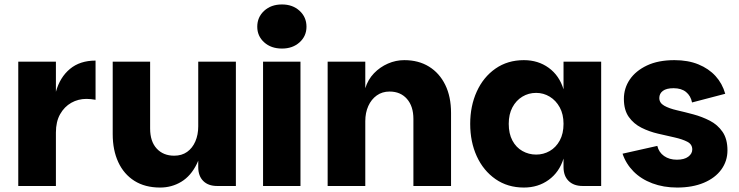

<svg xmlns="http://www.w3.org/2000/svg" viewBox="-20 -835 3320 862"><path d="M62 0V-558H231V0ZM205 -240 231 -423Q249 -488 294 -525.5Q339 -563 409 -563V-387Q398 -389 388 -390Q378 -391 368 -391Q331 -391 300 -373.5Q269 -356 250 -322.5Q231 -289 231 -240Z M870 -85V-558H1039V0H955Q915 0 892.5 -22.5Q870 -45 870 -85ZM699 7Q631 7 583.5 -23Q536 -53 511 -107Q486 -161 486 -233V-558H654V-258Q654 -200 683.5 -168Q713 -136 762 -136Q796 -136 820 -153Q844 -170 857 -200Q870 -230 870 -268L893 -239Q890 -153 863.5 -99Q837 -45 794 -19Q751 7 699 7Z M1161 0V-558H1329V0ZM1246 -617Q1197 -617 1166 -645Q1135 -673 1135 -715Q1135 -758 1166 -786.5Q1197 -815 1246 -815Q1294 -815 1325 -786.5Q1356 -758 1356 -715Q1356 -673 1325 -645Q1294 -617 1246 -617Z M1451 0V-558H1620V-439Q1632 -478 1659 -506Q1686 -534 1721.5 -549.5Q1757 -565 1795 -565Q1859 -565 1906 -536Q1953 -507 1979 -454Q2005 -401 2005 -328V0H1836V-301Q1836 -358 1807 -391Q1778 -424 1729 -424Q1696 -424 1671.5 -406.5Q1647 -389 1633.5 -359Q1620 -329 1620 -291V0Z M2332 7Q2259 7 2204.5 -31Q2150 -69 2120.5 -133.5Q2091 -198 2091 -279Q2091 -359 2120.5 -424Q2150 -489 2204.5 -527Q2259 -565 2332 -565Q2396 -565 2443.5 -530.5Q2491 -496 2510 -434V-558H2679V0H2596Q2556 0 2533 -22.5Q2510 -45 2510 -85V-123Q2491 -62 2443.5 -27.5Q2396 7 2332 7ZM2387 -141Q2420 -141 2448 -157Q2476 -173 2493 -204Q2510 -235 2510 -279Q2510 -322 2493 -353Q2476 -384 2448 -401Q2420 -418 2387 -418Q2353 -418 2325 -401Q2297 -384 2280.5 -353Q2264 -322 2264 -279Q2264 -235 2280.5 -204Q2297 -173 2325.5 -157Q2354 -141 2387 -141Z M3020 7Q2959 7 2908.5 -12Q2858 -31 2824 -65.5Q2790 -100 2775 -145L2931 -180Q2938 -151 2961.5 -134.5Q2985 -118 3019 -118Q3052 -118 3070 -131.5Q3088 -145 3088 -164Q3088 -187 3066 -198.5Q3044 -210 3008.5 -218Q2973 -226 2934 -235Q2895 -244 2860 -261.5Q2825 -279 2803 -310Q2781 -341 2781 -391Q2781 -439 2807.5 -478Q2834 -517 2884.5 -541Q2935 -565 3008 -565Q3069 -565 3115.5 -546Q3162 -527 3192.5 -493.5Q3223 -460 3236 -414L3087 -375Q3081 -405 3060 -422Q3039 -439 3004 -439Q2972 -439 2956 -427Q2940 -415 2940 -395Q2940 -373 2962 -360.5Q2984 -348 3019 -340Q3054 -332 3093 -321.5Q3132 -311 3167 -293Q3202 -275 3224 -243Q3246 -211 3246 -160Q3246 -112 3218.5 -74Q3191 -36 3140 -14.5Q3089 7 3020 7Z"/></svg>

Font: Parkinsans Light
Style: Bold
Weight: 700
Version: Version 1.000